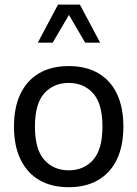

<svg xmlns="http://www.w3.org/2000/svg" viewBox="-20 -798 589 824"><path d="M274.9 -442.1Q339.6 -442.1 379.6 -397.5Q419.7 -352.8 419.7 -254.9Q419.7 -157 379.9 -112.1Q340.1 -67.1 274.9 -67.1Q210 -67.1 169.9 -112.1Q129.9 -157 129.9 -254.9Q129.9 -352.8 170 -397.5Q210.2 -442.1 274.9 -442.1ZM274.9 -514.4Q200.9 -514.4 148.4 -484Q95.9 -453.6 68 -395.6Q40 -337.6 40 -254.9Q40 -172.1 68.1 -113.9Q96.2 -55.7 148.7 -25.1Q201.2 5.4 274.9 5.4Q348.6 5.4 401.1 -25.1Q453.6 -55.7 481.6 -113.9Q509.5 -172.1 509.5 -254.9Q509.5 -337.6 481.7 -395.6Q453.9 -453.6 401.4 -484Q348.9 -514.4 274.9 -514.4ZM409.7 -615 322.8 -778.3H229L142.3 -615H206.1L275.9 -733.9L345.5 -615Z"/></svg>

Font: Estedad-FD-VF Thin
Style: Regular
Weight: 100
Designer: Amin Abedi
Version: Version 5.0